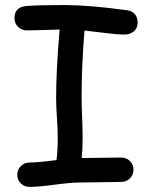

<svg xmlns="http://www.w3.org/2000/svg" viewBox="-20 -735 586 750"><path d="M467.3 -600.1Q436 -600.1 388.7 -606.4L310.1 -615.7Q298.8 -481 298.8 -357.9Q298.8 -325.2 300.8 -277.3Q302.7 -229.5 302.7 -197.3Q302.7 -153.3 299.3 -117.7L453.1 -119.6Q473.6 -119.6 487.5 -106Q501.5 -92.3 501.5 -72.3Q501.5 -51.8 487.5 -38.1Q473.6 -24.4 453.1 -24.4Q425.8 -24.4 371.1 -23.2Q316.4 -22 289.1 -22Q256.8 -22 192.6 -13.4Q128.4 -4.9 95.7 -4.9Q75.2 -4.9 61.3 -18.6Q47.4 -32.2 47.4 -52.2Q47.4 -72.3 61.3 -86.2Q75.2 -100.1 95.7 -100.1Q127.4 -100.1 200.7 -109.9Q205.6 -147.5 205.6 -195.8Q205.6 -227.5 202.4 -273.9Q199.2 -320.3 199.2 -351.6Q199.2 -459 212.9 -619.6L149.4 -617.7L85.9 -616.2Q64.9 -616.2 50.8 -629.9Q36.6 -643.6 36.6 -664.1Q36.6 -707.5 82.5 -711.4Q122.1 -715.3 230.5 -715.3Q327.6 -715.3 474.1 -695.3Q517.6 -689.5 517.6 -645.5Q517.6 -624 501 -610.8Q486.3 -600.1 467.3 -600.1Z"/></svg>

Font: YBG Kramawirya
Style: Regular
Weight: 400
Designer: R.S. Wihananto
Foundry: R.S. Wihananto
Version: Version 2.0.1